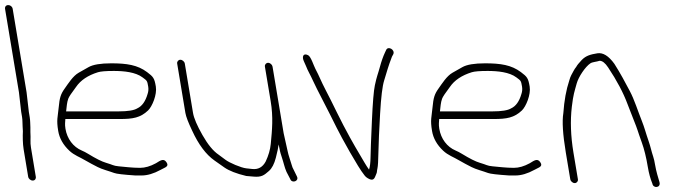

<svg xmlns="http://www.w3.org/2000/svg" viewBox="-64 -714 2663 755"><path d="M76.8 -19 57.9 -132.9C53.9 -156.6 57.5 -165.7 55.5 -195L55.5 -213C54.7 -225.8 55.2 -239.2 52.9 -253L49.4 -274L40.5 -351L-14.1 -679C-15.5 -687.8 -23.1 -694 -31.6 -694C-40 -694 -45.5 -687.8 -44.1 -679L10.5 -351L19.2 -275L22.7 -254C24.9 -241 24 -229.5 24.9 -217L26 -198C25 -179 25.3 -148.1 28.9 -127L46.8 -19C48.2 -10.8 56.5 -4 64.8 -4C73.2 -4 78.2 -10.8 76.8 -19Z M196 -276C198.2 -294 199 -310.8 204.4 -325.8C206.9 -333 217.2 -348.4 235 -372C253 -398.4 281.8 -417.8 321.4 -430C332.2 -433.3 352.9 -435 383.6 -435C422.5 -435 469.2 -430.6 496.8 -409.5C513.8 -396.5 514.8 -397.7 518.7 -374C520.4 -364 519.7 -354.3 516.5 -345C508.1 -315.5 494.6 -296.5 476 -288C463.4 -280 438.7 -276 402 -276ZM193 -246H407C458.2 -246 488 -250.8 518.3 -279.7C534.3 -295 554.1 -341.8 548.8 -373.7C543.2 -407.2 538.7 -412.1 514.3 -430.5C477.1 -458.5 434.5 -465 373.5 -465C331.6 -465 301.9 -460 284.4 -450.1C271.4 -442.7 258.5 -435.4 245.7 -428.2C222.6 -415.3 204.3 -385.2 190.5 -366C174.5 -343.7 170.3 -329.4 166.8 -291.5C163.1 -252.3 157.4 -243.6 164.9 -199C169.6 -170.4 184.2 -144.5 208.6 -121.5C227.9 -103.2 250.3 -96.2 271.1 -83.5C287.6 -73.4 302.9 -66.4 320.1 -57.1C335.8 -48.6 367.8 -40.4 385 -33.8C394 -30.3 421.7 -27.1 468 -24H493C515.7 -24 540.4 -31.3 567.3 -46L586.7 -56C595.4 -60.8 596.6 -67.6 590.3 -76.5C579.6 -91.4 568.8 -84.5 549 -72C527 -60 506.3 -54 486.8 -54C456.3 -54 426.5 -57.9 403 -60C380.7 -62 379.9 -66.1 352.8 -73.9C336.7 -78.5 313.1 -90.3 281.8 -109.5C273.6 -114.5 265.6 -118.7 257.7 -122C223.6 -136.4 200 -168.2 193.4 -207.5C190.3 -226.7 192.6 -233.5 193 -246Z M977.7 -452 1000.4 -316C1010.9 -253 1006.1 -204.4 1000.7 -147.7C998.5 -125.5 991.9 -102.6 980.8 -79C968.9 -56.7 951.2 -46.8 927.8 -49.5C918.9 -50.5 911.3 -51.3 904.8 -52C884.1 -54.1 837.6 -74.1 822.5 -85.8C811.2 -94.6 802.1 -101.3 795.3 -106C774.4 -120 753.3 -145.6 732.1 -183C710.8 -220.4 698.5 -249.4 695 -270L662.7 -464C661.4 -471.9 653.2 -479 645.2 -479C637.3 -479 631.4 -471.9 632.7 -464L665 -270C667.5 -255.3 676.4 -232 691.7 -200C716.8 -145.4 746 -106.4 779.2 -83C786.7 -77.7 799.8 -68.5 818.3 -55.5C836.9 -42.5 865.5 -31.3 904.3 -22C912.4 -21.3 922.1 -20.5 933.3 -19.5C964.7 -16.7 974.7 -25.1 993.6 -41.7C1005.5 -52.2 1014.5 -69.5 1020.7 -93.7C1026.9 -117.8 1030.5 -135.3 1031.7 -146C1032.7 -140.1 1036 -126.3 1037 -120C1037.7 -116 1040.2 -107.6 1044.4 -94.9C1051.9 -72.7 1054.5 -56.5 1062.7 -38L1077.3 -10C1083.5 8.4 1113 -1.4 1103.7 -20L1090 -48C1087.2 -52.7 1085 -58.2 1083.3 -64.5C1080 -76.6 1069.3 -106.1 1067 -120L1051.4 -190L1007.7 -452C1006.4 -459.9 998.2 -467 990.2 -467C982.3 -467 976.4 -459.9 977.7 -452Z M1131.1 -472.7C1135 -464.5 1137.6 -458.5 1139.1 -454.7C1146.4 -435.3 1156.3 -420.1 1168 -394C1182.6 -361.7 1219.1 -294.1 1234.2 -263L1259.7 -212C1277.7 -175 1345.3 -53.7 1367.5 -27C1372.1 -19.7 1379.2 -13.9 1389 -9.6C1408.5 -1 1410.6 -19.9 1415.9 -30.5C1419 -36.6 1417.6 -41 1420.3 -52.5C1422.2 -60.8 1423.5 -82.5 1424.1 -117.4C1424.8 -152.3 1426.9 -202.2 1430.7 -267.2C1434.4 -332.1 1439.7 -375.6 1446.6 -397.5C1459.7 -439.3 1460.4 -446.6 1477.2 -491L1482.6 -501C1490.2 -518 1462.9 -534.3 1454.7 -518L1449.6 -507C1442.5 -491.9 1435.9 -473.2 1429.9 -451C1421.8 -421 1418 -416 1410 -378.1C1405.5 -356.8 1401.6 -309.9 1398.4 -237.6C1395.1 -165.2 1393.4 -118.1 1393.1 -96.2C1392.8 -74.4 1390.8 -58 1387.2 -47C1379.7 -58.2 1378 -59.7 1369.7 -74C1341.3 -122.6 1326 -146 1286 -222L1260.7 -272C1243.9 -306.6 1229.2 -335.8 1216.8 -359.5C1196.7 -397.9 1192.4 -413.1 1176.1 -443.5C1169.4 -456 1158.8 -491.4 1147.5 -497C1128.3 -506.6 1122.4 -491 1131.1 -472.7Z M1666 -276C1668.2 -294 1669 -310.8 1674.4 -325.8C1676.9 -333 1687.2 -348.4 1705 -372C1723 -398.4 1751.8 -417.8 1791.4 -430C1802.2 -433.3 1822.9 -435 1853.6 -435C1892.5 -435 1939.2 -430.6 1966.8 -409.5C1983.8 -396.5 1984.8 -397.7 1988.7 -374C1990.4 -364 1989.7 -354.3 1986.5 -345C1978.1 -315.5 1964.6 -296.5 1946 -288C1933.4 -280 1908.7 -276 1872 -276ZM1663 -246H1877C1928.2 -246 1958 -250.8 1988.3 -279.7C2004.3 -295 2024.1 -341.8 2018.8 -373.7C2013.2 -407.2 2008.7 -412.1 1984.3 -430.5C1947.1 -458.5 1904.5 -465 1843.5 -465C1801.6 -465 1771.9 -460 1754.4 -450.1C1741.4 -442.7 1728.5 -435.4 1715.7 -428.2C1692.6 -415.3 1674.3 -385.2 1660.5 -366C1644.5 -343.7 1640.3 -329.4 1636.8 -291.5C1633.1 -252.3 1627.4 -243.6 1634.9 -199C1639.6 -170.4 1654.2 -144.5 1678.6 -121.5C1697.9 -103.2 1720.3 -96.2 1741.1 -83.5C1757.6 -73.4 1772.9 -66.4 1790.1 -57.1C1805.8 -48.6 1837.8 -40.4 1855 -33.8C1864 -30.3 1891.7 -27.1 1938 -24H1963C1985.7 -24 2010.4 -31.3 2037.3 -46L2056.7 -56C2065.4 -60.8 2066.6 -67.6 2060.3 -76.5C2049.6 -91.4 2038.8 -84.5 2019 -72C1997 -60 1976.3 -54 1956.8 -54C1926.3 -54 1896.5 -57.9 1873 -60C1850.7 -62 1849.9 -66.1 1822.8 -73.9C1806.7 -78.5 1783.1 -90.3 1751.8 -109.5C1743.6 -114.5 1735.6 -118.7 1727.7 -122C1693.6 -136.4 1670 -168.2 1663.4 -207.5C1660.3 -226.7 1662.6 -233.5 1663 -246Z M2208.5 -9 2190.8 -115C2180.2 -179.2 2178.1 -238.9 2184.6 -294.1C2190.5 -343.9 2194.8 -352.8 2203.8 -385.9C2210.8 -411.5 2237.5 -451.7 2257.6 -465C2265.8 -470.5 2282.4 -470.9 2293.9 -475C2304.6 -475 2315.7 -466.3 2327.2 -449C2361.6 -397.4 2387.1 -349.3 2403.6 -304.7C2410.1 -287.2 2417.7 -267.7 2426.4 -246.2C2446.4 -196.5 2440.5 -206.7 2460 -153C2469.2 -127.6 2477.1 -95.6 2483.5 -57C2487.6 -32.3 2493.6 -10.7 2501.3 8C2504.7 28.3 2535.9 24.8 2529.2 2C2523.9 -15.8 2516.2 -40.7 2512.3 -64.2C2509.9 -78.9 2507.3 -90.1 2504.7 -97.7C2497.3 -119.4 2494.9 -135.4 2486.2 -160.2C2476 -189 2470.6 -212 2459.7 -239C2444.6 -276.4 2431 -321.1 2412.8 -355.5C2394.2 -390.5 2376.5 -424.4 2351.9 -463C2329.3 -494.3 2307 -508 2285 -504.4C2258.8 -500 2240.2 -495.7 2222.9 -477.4C2211.9 -465.8 2204.9 -457 2201.9 -451C2198 -446.3 2194.7 -441.3 2191.9 -436C2185.1 -422.9 2179.2 -415.1 2174.7 -398C2162.4 -361.1 2154.6 -318.1 2151.2 -269C2145.9 -237 2149.1 -185.7 2160.8 -115L2178.5 -9C2179.8 -1.1 2188.1 6 2196 6C2203.9 6 2209.8 -1.1 2208.5 -9Z"/></svg>

Font: MewTooHand
Style: Lta
Weight: 400
Designer: Mew Too, Robert Jablonski
Version: Version 0.77